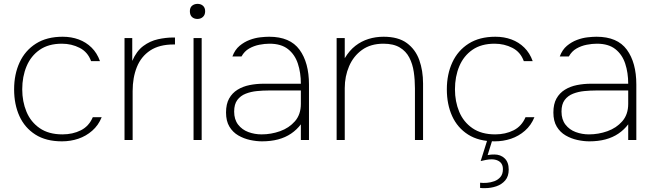

<svg xmlns="http://www.w3.org/2000/svg" viewBox="-20 -724 3381 993"><path d="M300 7Q218 7 163 -28Q108 -63 80.5 -123.5Q53 -184 53 -262Q53 -340 81.5 -401.5Q110 -463 166 -498.5Q222 -534 304 -534Q349 -534 387 -520Q425 -506 453.5 -478Q482 -450 497 -408H451Q434 -455 392 -476.5Q350 -498 300 -498Q231 -498 185.5 -466.5Q140 -435 117.5 -381.5Q95 -328 95 -262Q95 -199 117 -146Q139 -93 185.5 -61Q232 -29 303 -29Q356 -29 398 -50Q440 -71 460 -118H506Q489 -76 457 -48Q425 -20 385 -6.5Q345 7 300 7Z M624 0V-527H664V-409Q686 -460 721 -486Q756 -512 797 -521Q838 -530 875 -530Q877 -530 880 -530Q883 -530 885 -530V-494H878Q804 -494 757 -463Q710 -432 688 -377.5Q666 -323 666 -253V0Z M981 0V-527H1023V0ZM1001 -626Q984 -626 973 -636Q962 -646 962 -666Q962 -685 973.5 -694.5Q985 -704 1002 -704Q1019 -704 1030 -694Q1041 -684 1041 -666Q1041 -647 1029.5 -636.5Q1018 -626 1001 -626Z M1335 7Q1306 7 1273.5 0Q1241 -7 1212.5 -23.5Q1184 -40 1166.5 -69Q1149 -98 1149 -142Q1149 -186 1165 -214.5Q1181 -243 1208.5 -260Q1236 -277 1271 -284Q1306 -291 1344 -291H1536Q1536 -348 1520.5 -395Q1505 -442 1469.5 -470Q1434 -498 1374 -498Q1349 -498 1321 -492.5Q1293 -487 1268.5 -473Q1244 -459 1229 -432H1182Q1195 -467 1219 -487Q1243 -507 1271 -517.5Q1299 -528 1326 -531Q1353 -534 1372 -534Q1480 -534 1529 -467Q1578 -400 1578 -287V0H1536V-81Q1515 -53 1485.5 -33Q1456 -13 1418.5 -3Q1381 7 1335 7ZM1333 -29Q1382 -29 1428.5 -45.5Q1475 -62 1505.5 -97Q1536 -132 1536 -187V-256H1369Q1340 -256 1309 -253Q1278 -250 1251 -239.5Q1224 -229 1207.5 -207Q1191 -185 1191 -147Q1191 -106 1211.5 -79.5Q1232 -53 1264.5 -41Q1297 -29 1333 -29Z M1721 0V-527H1763V-423Q1787 -463 1818 -487Q1849 -511 1886 -522.5Q1923 -534 1964 -534Q2040 -534 2084.5 -501Q2129 -468 2148.5 -413.5Q2168 -359 2168 -292V0H2126V-267Q2126 -311 2120 -352Q2114 -393 2097 -426Q2080 -459 2047.5 -478.5Q2015 -498 1963 -498Q1897 -498 1852.5 -466Q1808 -434 1785.5 -381.5Q1763 -329 1763 -268V0Z M2538 7Q2456 7 2401 -28Q2346 -63 2318.5 -123.5Q2291 -184 2291 -262Q2291 -340 2319.5 -401.5Q2348 -463 2404 -498.5Q2460 -534 2542 -534Q2587 -534 2625 -520Q2663 -506 2691.5 -478Q2720 -450 2735 -408H2689Q2672 -455 2630 -476.5Q2588 -498 2538 -498Q2469 -498 2423.5 -466.5Q2378 -435 2355.5 -381.5Q2333 -328 2333 -262Q2333 -199 2355 -146Q2377 -93 2423.5 -61Q2470 -29 2541 -29Q2594 -29 2636 -50Q2678 -71 2698 -118H2744Q2727 -76 2695 -48Q2663 -20 2623 -6.5Q2583 7 2538 7ZM2489 249Q2482 249 2476 249Q2470 249 2463 248V221Q2478 223 2498 221.5Q2518 220 2537 213Q2556 206 2568.5 191Q2581 176 2581 151Q2581 134 2574 123Q2567 112 2553.5 106Q2540 100 2522 100Q2510 100 2493.5 103Q2477 106 2466 109L2506 -18H2532L2502 78Q2513 76 2520.5 75.5Q2528 75 2537 75Q2569 75 2590 95Q2611 115 2611 153Q2611 188 2593 209Q2575 230 2547 239.5Q2519 249 2489 249Z M3028 7Q2999 7 2966.5 0Q2934 -7 2905.5 -23.5Q2877 -40 2859.5 -69Q2842 -98 2842 -142Q2842 -186 2858 -214.5Q2874 -243 2901.5 -260Q2929 -277 2964 -284Q2999 -291 3037 -291H3229Q3229 -348 3213.5 -395Q3198 -442 3162.5 -470Q3127 -498 3067 -498Q3042 -498 3014 -492.5Q2986 -487 2961.5 -473Q2937 -459 2922 -432H2875Q2888 -467 2912 -487Q2936 -507 2964 -517.5Q2992 -528 3019 -531Q3046 -534 3065 -534Q3173 -534 3222 -467Q3271 -400 3271 -287V0H3229V-81Q3208 -53 3178.5 -33Q3149 -13 3111.5 -3Q3074 7 3028 7ZM3026 -29Q3075 -29 3121.5 -45.5Q3168 -62 3198.5 -97Q3229 -132 3229 -187V-256H3062Q3033 -256 3002 -253Q2971 -250 2944 -239.5Q2917 -229 2900.5 -207Q2884 -185 2884 -147Q2884 -106 2904.5 -79.5Q2925 -53 2957.5 -41Q2990 -29 3026 -29Z"/></svg>

Font: Onest Thin
Style: Regular
Weight: 250
Designer: Dmitri Voloshin, Andrey Kudryavtsev
Foundry: Dmitri Voloshin, Andrey Kudryavtsev
Version: Version 1.000;gftools[0.9.33]